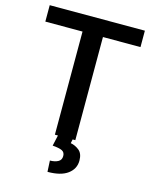

<svg xmlns="http://www.w3.org/2000/svg" viewBox="-134 -798 877 1103"><g transform="rotate(15 304.5 -247.0)"><path d="M587.9 -710.9V-613.3H364.7V0H243.2V-613.3H22V-710.9ZM262.2 -3.9H349.6L343.8 23.4Q371.6 28.3 394.8 47.1Q418 65.9 418 107.9Q418 156.7 377.2 187Q336.4 217.3 257.3 217.3L253.9 150.9Q282.2 150.9 301.8 140.6Q321.3 130.4 321.3 106.4Q321.3 84 303.7 75.4Q286.1 66.9 247.1 64Z"/></g></svg>

Font: Vazirmatn UI Medium
Style: Regular
Weight: 500
Designer: Saber Rastikerdar
Foundry: Saber Rastikerdar
Version: Version 33.003